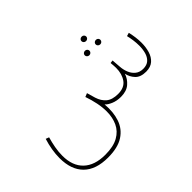

<svg xmlns="http://www.w3.org/2000/svg" viewBox="-132 -850 1428 1428"><g transform="rotate(-45 582.0 -136.5)"><path d="M793.5 -500.5Q793.5 -510.3 800.5 -517.1Q807.6 -523.9 818.4 -523.9Q829.1 -523.9 836.2 -517.1Q843.3 -510.3 843.3 -500.5Q843.3 -491.2 836.2 -484.1Q829.1 -477.1 818.4 -477.1Q807.6 -477.1 800.5 -484.1Q793.5 -491.2 793.5 -500.5ZM851.1 -408.7Q851.1 -418.5 858.2 -425.3Q865.2 -432.1 876 -432.1Q886.7 -432.1 893.6 -425.3Q900.4 -418.5 900.4 -408.7Q900.4 -399.4 893.6 -392.3Q886.7 -385.3 876 -385.3Q865.2 -385.3 858.2 -392.3Q851.1 -399.4 851.1 -408.7ZM736.3 -408.7Q736.3 -418.5 743.4 -425.3Q750.5 -432.1 761.2 -432.1Q772 -432.1 778.8 -425.3Q785.6 -418.5 785.6 -408.7Q785.6 -399.4 778.8 -392.3Q772 -385.3 761.2 -385.3Q750.5 -385.3 743.4 -392.3Q736.3 -399.4 736.3 -408.7ZM709 0Q666 0 631.8 -14.4Q597.7 -28.8 582.5 -46.9Q590.3 39.1 567.6 106.4Q544.9 173.8 485.1 212.6Q425.3 251.5 321.8 251.5Q194.3 251.5 128.7 186.3Q63 121.1 63 -1.5Q63 -43 70.6 -87.4Q78.1 -131.8 91.8 -175.3L117.7 -165.5Q106 -125 98.1 -82.5Q90.3 -40 90.3 1.5Q90.3 107.4 150.1 164.8Q210 222.2 321.8 222.2Q407.7 222.2 459.2 193.1Q510.7 164.1 533.9 114.3Q557.1 64.5 557.1 1.5Q557.1 -42 547.4 -90.1Q537.6 -138.2 520.5 -187L549.3 -198.7L568.4 -132.3Q583 -85 615.5 -57.6Q647.9 -30.3 709.5 -30.3Q774.9 -30.3 805.2 -72.5Q835.4 -114.7 835.4 -178.2Q835.4 -189 834.5 -200.2Q833.5 -211.4 832 -232.9L855.5 -235.8L861.3 -162.1Q863.8 -129.4 876.2 -99.1Q888.7 -68.8 912.8 -49.6Q937 -30.3 973.1 -30.3Q1012.2 -30.3 1034.2 -50.5Q1056.2 -70.8 1065.2 -103.3Q1074.2 -135.7 1074.2 -172.9Q1074.2 -203.1 1070.1 -232.9Q1065.9 -262.7 1059.6 -288.1L1086.4 -295.9Q1093.3 -267.6 1097.4 -237.3Q1101.6 -207 1101.6 -176.8Q1101.6 -130.4 1089.6 -90.1Q1077.6 -49.8 1049.8 -25.1Q1022 -0.5 974.1 0Q915.5 0 887 -30.8Q858.4 -61.5 850.6 -101.6Q837.9 -60.5 803.2 -30.3Q768.6 0 709 0Z"/></g></svg>

Font: Vazirmatn RD Thin
Style: Regular
Weight: 100
Designer: Saber Rastikerdar
Foundry: Saber Rastikerdar
Version: Version 32.102